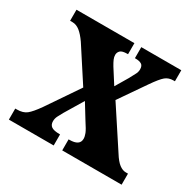

<svg xmlns="http://www.w3.org/2000/svg" viewBox="-124 -667 806 798"><g transform="rotate(30 279.0 -268.0)"><path d="M11 0V-53H19Q48 -53 65 -66.5Q82 -80 108 -117L212 -270L108 -430Q90 -456 73 -469.5Q56 -483 37 -483H26V-536H304V-483H301Q276 -483 267.5 -474.5Q259 -466 259 -454Q259 -444 263.5 -433.5Q268 -423 277 -408L321 -339L356 -398Q364 -414 371.5 -427Q379 -440 379 -453Q379 -471 368.5 -477Q358 -483 341 -483H337V-536H529V-483H522Q499 -483 483.5 -470Q468 -457 441 -418L354 -292L476 -106Q494 -77 510 -65Q526 -53 541 -53H552V0H267V-53H271Q320 -53 320 -86Q320 -97 314.5 -111Q309 -125 289 -155L246 -225L193 -137Q185 -123 179 -111Q173 -99 173 -86Q173 -69 184.5 -61Q196 -53 224 -53H226V0Z"/></g></svg>

Font: Noto Serif ExtraCondensed ExtraBold
Style: Regular
Weight: 800
Width: 2
Designer: Monotype Design Team
Foundry: Monotype Imaging Inc.
Version: Version 2.013; ttfautohint (v1.8.4.7-5d5b)